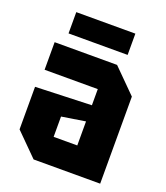

<svg xmlns="http://www.w3.org/2000/svg" viewBox="-135 -823 791 916"><g transform="rotate(20 261.0 -365.0)"><path d="M31 -112V-328L316 -338V-420H46V-560H363L481 -442V0H143ZM196 -237V-134H316V-256ZM94 -622V-730H394V-622Z"/></g></svg>

Font: Tektur SemiCondensed
Style: Bold
Weight: 700
Width: 4
Designer: Adam Jagosz
Foundry: Adam Jagosz
Version: Version 1.005;gftools[0.9.30]